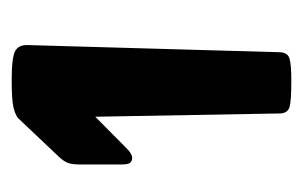

<svg xmlns="http://www.w3.org/2000/svg" viewBox="-118 -746 535 340"><g transform="rotate(-90 150.0 -575.5)"><path d="M178.2 -327.6Q141.6 -327.6 130.9 -330.8Q120.1 -334 119.6 -347.7L113.8 -674.8L57.6 -619.1Q47.9 -609.4 40.5 -609.4Q36.6 -609.4 33 -612.3Q29.3 -615.2 29.3 -627.4V-703.6Q29.3 -717.3 32.5 -724.4Q35.6 -731.4 42.5 -738.8L111.3 -811.5Q117.2 -816.4 130.1 -819.6Q143.1 -822.8 178.2 -822.8Q219.7 -822.8 230.5 -816.4Q241.2 -810.1 240.7 -794.9L228 -347.7Q227.5 -334 216.6 -330.8Q205.6 -327.6 178.2 -327.6Z"/></g></svg>

Font: Denk One
Style: Regular
Weight: 400
Designer: Irina Smirnova, Eben Sorkin
Foundry: Sorkin Type Co.f
Version: Version 1.004; ttfautohint (v1.8.4.7-5d5b);gftools[0.9.23]